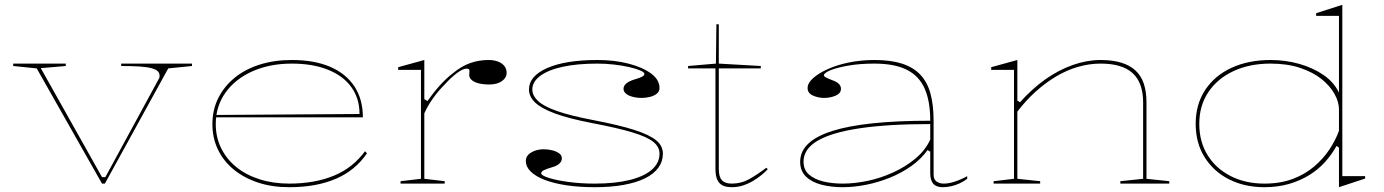

<svg xmlns="http://www.w3.org/2000/svg" viewBox="-20 -765 5768 800"><path d="M405 0 133 -480 35 -490V-500H254V-490L150 -481L405 -27H419L642 -437Q644 -440 644.5 -443Q645 -446 645 -449Q645 -461 637 -468.5Q629 -476 610.5 -481Q592 -486 561 -488Q530 -490 485 -490V-500H780V-490L681 -480L417 0Z M1196 -515Q1290 -515 1356 -486.5Q1422 -458 1457 -404.5Q1492 -351 1492 -276H879V-286L1478 -290Q1478 -355 1444 -402Q1410 -449 1346.5 -474.5Q1283 -500 1196 -500Q1104 -500 1032 -468Q960 -436 919.5 -379Q879 -322 879 -248Q879 -193 901.5 -147.5Q924 -102 964.5 -69Q1005 -36 1061.5 -18Q1118 0 1185 0Q1239 0 1286 -8.5Q1333 -17 1372.5 -33.5Q1412 -50 1444 -75.5Q1476 -101 1501 -135L1509 -126Q1485 -91 1453 -64.5Q1421 -38 1380.5 -20.5Q1340 -3 1291.5 6Q1243 15 1185 15Q1113 15 1054.5 -4.5Q996 -24 953.5 -59Q911 -94 888 -142Q865 -190 865 -248Q865 -307 889 -355.5Q913 -404 956.5 -440Q1000 -476 1061 -495.5Q1122 -515 1196 -515Z M1649 0V-10L1734 -20V-474H1639V-485L1748 -515V-352L1761 -344Q1788 -382 1814 -410.5Q1840 -439 1866 -459Q1902 -489 1938.5 -502Q1975 -515 2015 -515Q2038 -515 2055 -508.5Q2072 -502 2081.5 -490Q2091 -478 2091 -461Q2091 -448 2082 -437Q2073 -426 2057 -419.5Q2041 -413 2018 -413Q1992 -413 1973.5 -418Q1955 -423 1945 -432Q1935 -441 1935 -453Q1935 -457 1935.5 -459.5Q1936 -462 1936 -465Q1936 -468 1936 -471Q1936 -479 1924 -479Q1909 -479 1884.5 -461Q1860 -443 1832 -412Q1806 -386 1784 -355Q1762 -324 1748 -293V-20L1833 -10V0Z M2458 15Q2393 15 2340 7Q2287 -1 2249.5 -15.5Q2212 -30 2191.5 -50Q2171 -70 2171 -95Q2171 -110 2181.5 -120.5Q2192 -131 2209 -137Q2226 -143 2246 -143Q2265 -143 2282 -138.5Q2299 -134 2310 -126Q2321 -118 2321 -105Q2321 -93 2311 -83.5Q2301 -74 2283 -69Q2256 -61 2245.5 -55.5Q2235 -50 2235 -43Q2235 -34 2266 -24Q2297 -14 2348 -7Q2399 0 2458 0Q2543 0 2603.5 -15Q2664 -30 2696 -58Q2728 -86 2728 -125Q2728 -153 2702 -174Q2676 -195 2614.5 -213.5Q2553 -232 2448 -252Q2349 -271 2291.5 -292.5Q2234 -314 2209 -338.5Q2184 -363 2184 -392Q2184 -448 2260 -481.5Q2336 -515 2470 -515Q2540 -515 2598.5 -500Q2657 -485 2692.5 -459Q2728 -433 2728 -398Q2728 -384 2717 -375Q2706 -366 2689 -361.5Q2672 -357 2653 -357Q2639 -357 2625.5 -359.5Q2612 -362 2601.5 -366.5Q2591 -371 2584.5 -378.5Q2578 -386 2578 -395Q2578 -420 2624 -434Q2648 -441 2656.5 -446Q2665 -451 2665 -457Q2665 -464 2647.5 -471.5Q2630 -479 2601.5 -485.5Q2573 -492 2538.5 -496Q2504 -500 2470 -500Q2384 -500 2323.5 -486.5Q2263 -473 2230.5 -448.5Q2198 -424 2198 -392Q2198 -367 2221.5 -344.5Q2245 -322 2300.5 -302.5Q2356 -283 2450 -265Q2560 -244 2623.5 -223.5Q2687 -203 2714.5 -180Q2742 -157 2742 -125Q2742 -92 2723 -66Q2704 -40 2667.5 -22Q2631 -4 2578 5.5Q2525 15 2458 15Z M3029 15Q2993 15 2977 -3Q2961 -21 2961 -61V-480H2847V-490L2963 -500L2965 -664H2975V-500L3150 -490V-480H2975V-61Q2975 -28 2988 -14Q3001 0 3029 0Q3069 0 3102.5 -19Q3136 -38 3173 -66L3179 -60Q3168 -48 3152 -35Q3136 -22 3116.5 -10.5Q3097 1 3075 8Q3053 15 3029 15Z M3623 -515Q3691 -515 3738 -500Q3785 -485 3814.5 -454Q3844 -423 3857 -375Q3870 -327 3870 -262V-37Q3870 -17 3882.5 -8.5Q3895 0 3912 0Q3934 0 3960.5 -9Q3987 -18 4010 -31V-20Q3996 -9 3978.5 -1Q3961 7 3943 11Q3925 15 3908 15Q3881 15 3868.5 0.5Q3856 -14 3856 -43Q3856 -76 3856 -92Q3856 -108 3856 -116.5Q3856 -125 3856 -133L3845 -140Q3818 -102 3777 -73Q3736 -44 3687.5 -24.5Q3639 -5 3588.5 5Q3538 15 3491 15Q3443 15 3402.5 4.5Q3362 -6 3338 -29.5Q3314 -53 3314 -91Q3314 -177 3448.5 -219.5Q3583 -262 3856 -262Q3856 -344 3832.5 -396.5Q3809 -449 3758 -474.5Q3707 -500 3623 -500Q3562 -500 3514 -491.5Q3466 -483 3439.5 -472Q3413 -461 3413 -451Q3413 -447 3421 -442.5Q3429 -438 3450 -430Q3484 -418 3484 -395Q3484 -376 3462 -366.5Q3440 -357 3414 -357Q3389 -357 3367 -367Q3345 -377 3345 -398Q3345 -419 3368 -439.5Q3391 -460 3430 -477.5Q3469 -495 3519 -505Q3569 -515 3623 -515ZM3856 -248Q3680 -248 3562.5 -230.5Q3445 -213 3386.5 -178.5Q3328 -144 3328 -91Q3328 -58 3350.5 -38Q3373 -18 3410 -9Q3447 0 3491 0Q3541 0 3595.5 -11.5Q3650 -23 3701.5 -46.5Q3753 -70 3794 -104Q3835 -138 3856 -183Z M4852 -10V0H4648V-10L4743 -20V-338Q4743 -420 4699.5 -460Q4656 -500 4566 -500Q4519 -500 4472 -486.5Q4425 -473 4380.5 -446.5Q4336 -420 4295 -383Q4254 -346 4219 -300V-20L4314 -10V0H4120V-10L4205 -20V-474H4110V-485L4219 -515V-346L4230 -339Q4281 -396 4336.5 -435Q4392 -474 4450.5 -494.5Q4509 -515 4566 -515Q4615 -515 4651.5 -504Q4688 -493 4711.5 -471Q4735 -449 4746 -416Q4757 -383 4757 -338V-20Z M5573 -745V-31H5668V-21L5559 15V-150L5549 -157Q5529 -121 5500.5 -89.5Q5472 -58 5434.5 -35Q5397 -12 5350.5 1.5Q5304 15 5248 15Q5166 15 5101.5 -17.5Q5037 -50 4999.5 -109.5Q4962 -169 4962 -249Q4962 -330 5001.5 -390Q5041 -450 5111.5 -482.5Q5182 -515 5274 -515Q5336 -515 5393 -499Q5450 -483 5494 -453Q5538 -423 5559 -379V-699H5464V-710ZM5274 -500Q5187 -500 5120 -469Q5053 -438 5015 -381.5Q4977 -325 4977 -249Q4977 -174 5012 -118Q5047 -62 5108.5 -31Q5170 0 5248 0Q5315 0 5366.5 -19.5Q5418 -39 5456 -71.5Q5494 -104 5519.5 -142.5Q5545 -181 5559 -220V-310Q5559 -340 5540.5 -373.5Q5522 -407 5486.5 -435.5Q5451 -464 5397.5 -482Q5344 -500 5274 -500Z"/></svg>

Font: Kalnia SemiExpanded Thin
Style: Regular
Weight: 250
Width: 6
Designer: Frida Medrano
Foundry: Frida Medrano
Version: Version 1.105